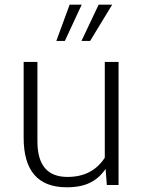

<svg xmlns="http://www.w3.org/2000/svg" viewBox="-20 -794 617 824"><path d="M429.7 -528.3V-117.2Q376.5 -34.7 269.5 -34.7Q140.6 -34.7 140.6 -187V-528.3H81.5V-202.6Q81.5 9.8 266.6 9.8Q327.1 9.8 366.2 -9.8Q405.8 -28.8 433.1 -69.3L438.5 0H488.8V-528.3ZM403.3 -773.9 329.6 -618.2H366.7L461.4 -773.9ZM278.8 -773.9 221.7 -618.2H258.3L330.6 -773.9Z"/></svg>

Font: My Font
Style: ExtraLight
Weight: 500
Designer: Vernon Adams
Foundry: newtypography
Version: Version 0.001